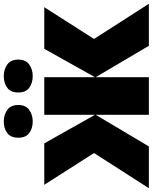

<svg xmlns="http://www.w3.org/2000/svg" viewBox="78 -891 807 1015"><g transform="rotate(-90 481.5 -383.5)"><path d="M951 -553 783 -290 969 0H747L581 -281V0H382V-281L215 0H-6L180 -290L12 -553H231L382 -285V-553H581V-285L731 -553ZM261 -690Q261 -730 285.5 -748.5Q310 -767 347 -767Q382 -767 408 -748.5Q434 -730 434 -690Q434 -651 408 -632.5Q382 -614 347 -614Q310 -614 285.5 -632.5Q261 -651 261 -690ZM500 -690Q500 -730 525 -748.5Q550 -767 587 -767Q622 -767 648 -748.5Q674 -730 674 -690Q674 -651 648 -632.5Q622 -614 587 -614Q550 -614 525 -632.5Q500 -651 500 -690Z"/></g></svg>

Font: Noto Sans Display Black
Style: Regular
Weight: 900
Designer: Monotype Design Team
Foundry: Monotype Imaging Inc.
Version: Version 2.003